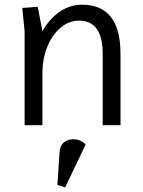

<svg xmlns="http://www.w3.org/2000/svg" viewBox="-20 -534 609 819"><path d="M85 0V-400L75 -500L141 -505L161 -401Q190 -453 234 -483.5Q278 -514 330 -514Q494 -514 494 -304V0H418V-304Q418 -446 317 -446Q274 -446 238.5 -416Q203 -386 182 -335Q161 -284 161 -220V0ZM258 265 225 255 234 115Q236 88 251.5 74Q267 60 293 60Q309 60 323.5 66.5Q338 73 345 83Z"/></svg>

Font: Imprima
Style: Regular
Weight: 400
Designer: Eduardo Tunni
Foundry: Eduardo Tunni
Version: Version 1.002; ttfautohint (v1.8.4.7-5d5b);gftools[0.9.23]